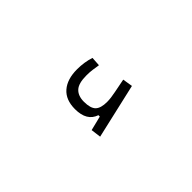

<svg xmlns="http://www.w3.org/2000/svg" viewBox="-15 -973 617 617"><g transform="rotate(-45 293.0 -665.0)"><path d="M210 -562.5 205.6 -596.7 254.9 -608.9V-615.2Q215.3 -628.4 215.3 -682.1Q215.3 -724.6 240.5 -746.3Q265.6 -768.1 310.5 -768.1Q343.3 -768.1 371.6 -758.8L369.6 -727.5Q356.9 -729.5 345.2 -731.2Q333.5 -732.9 317.9 -732.9Q281.7 -732.9 267.1 -719Q252.4 -705.1 252.4 -678.7Q252.4 -648.9 264.4 -637.2Q276.4 -625.5 304.7 -625.5Q321.8 -625.5 345.2 -630.4Q368.7 -635.3 392.1 -639.6L397.5 -605.5Z"/></g></svg>

Font: Cascadia Mono NF ExtraLight
Style: Regular
Weight: 200
Monospace: yes
Designer: Aaron Bell
Foundry: Saja Typeworks
Version: Version 2404.023; ttfautohint (v1.8.4)